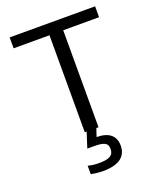

<svg xmlns="http://www.w3.org/2000/svg" viewBox="-160 -740 889 1077"><g transform="rotate(-20 285.0 -202.0)"><path d="M326 0V-579H540V-644H30V-579H244V0H255L226 91H263C320 91 348 98 348 137C348 178 320 190 258 190C236 190 213 187 195 182V232C210 236 243 240 265 240C364 240 408 203 408 138C408 81 370 48 297 48L313 0Z"/></g></svg>

Font: Kanit Light
Style: Regular
Weight: 300
Designer: Katatrad Team
Foundry: CadsonDemak
Version: Version 1.000;PS 001.000;hotconv 1.0.88;makeotf.lib2.5.64775